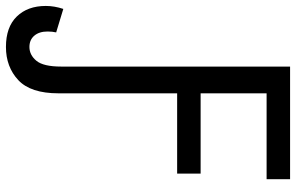

<svg xmlns="http://www.w3.org/2000/svg" viewBox="-212 -559 996 646"><g transform="rotate(90 286.0 -236.0)"><path d="M121 242Q54 242 18.5 205.5Q-17 169 -17 108Q-17 79 -7 49L72 73Q69 86 69 102Q69 130 83 146.5Q97 163 121 163Q148 163 167.5 139.5Q187 116 187 56V-714H566V-635H277V-413H547V-334H277V65Q277 159 232.5 200.5Q188 242 121 242Z"/></g></svg>

Font: Noto Sans Historical
Style: Regular
Weight: 400
Designer: Monotype Design Team
Foundry: Monotype Imaging Inc.
Version: Version 2.013; ttfautohint (v1.8.4.7-5d5b)